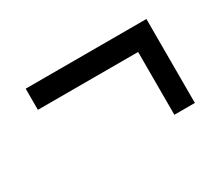

<svg xmlns="http://www.w3.org/2000/svg" viewBox="-61 -516 586 511"><g transform="rotate(-30 232.5 -261.0)"><path d="M355 -132V-325H47V-390H418V-132Z"/></g></svg>

Font: Noto Serif Condensed SemiBold
Style: Regular
Weight: 600
Width: 3
Designer: Monotype Design Team
Foundry: Monotype Imaging Inc.
Version: Version 2.013